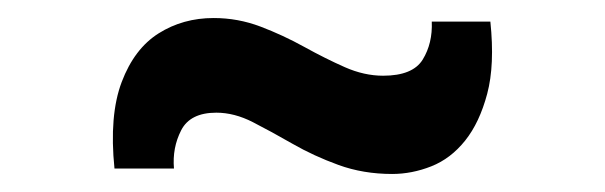

<svg xmlns="http://www.w3.org/2000/svg" viewBox="-20 -472 671 213"><path d="M107 -285Q101 -344 115 -381Q129 -418 156 -435Q183 -452 217 -452Q244 -452 269 -442.5Q294 -433 317.5 -420Q341 -407 362.5 -397.5Q384 -388 405 -388Q438 -388 449 -406Q460 -424 459 -448H524Q529 -400 520.5 -368Q512 -336 496 -316Q480 -296 458.5 -287.5Q437 -279 415 -279Q383 -279 355.5 -289Q328 -299 304.5 -312.5Q281 -326 260.5 -336.5Q240 -347 220 -347Q191 -347 181 -327.5Q171 -308 173 -285Z"/></svg>

Font: Hubot Sans Condensed ExtraLight SemiBold
Style: Regular
Weight: 600
Version: Version 2.000